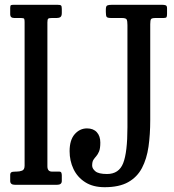

<svg xmlns="http://www.w3.org/2000/svg" viewBox="-20 -770 727 800"><path d="M270 -140Q270 -186.5 291.2 -210.8Q312.5 -235 342.5 -235Q369 -235 383.5 -219Q398 -203 398 -176Q398 -151.5 392.8 -139Q387.5 -126.5 381 -119.2Q374.5 -112 369.2 -104Q364 -96 364 -80Q364 -67.5 377.5 -56.2Q391 -45 426 -45Q475.5 -45 493.2 -90Q511 -135 511 -240V-665.5Q511 -682.5 507.8 -688.8Q504.5 -695 487.5 -695H443.5Q428 -695 424.5 -699.5Q421 -704 421 -720V-730Q421 -744.5 426.8 -747.2Q432.5 -750 446 -750H656Q664.5 -750 670.2 -748Q676 -746 676 -736V-712Q676 -702 673.8 -698.5Q671.5 -695 661.5 -695H628.5Q612.5 -695 609.2 -690.2Q606 -685.5 606 -669V-270Q606 -210 598.8 -159Q591.5 -108 571.5 -70Q551.5 -32 514 -11Q476.5 10 416 10Q367.5 10 335 -10.8Q302.5 -31.5 286.2 -65.8Q270 -100 270 -140ZM177.5 -677V-77Q177.5 -55 196.5 -55H226.5Q233.5 -55 235.5 -50.5Q237.5 -46 237.5 -39V-16Q237.5 0 217.5 0H42.5Q22.5 0 22.5 -16V-41Q22.5 -49 27 -52Q31.5 -55 45.5 -55H48.5Q61.5 -55 72 -59Q82.5 -63 82.5 -80V-678Q82.5 -688 80.8 -691.5Q79 -695 67.5 -695H39.5Q22.5 -695 22.5 -710V-737Q22.5 -747 25.8 -748.5Q29 -750 37.5 -750H219.5Q231 -750 234.2 -747.2Q237.5 -744.5 237.5 -733V-716Q237.5 -703 231.8 -699Q226 -695 216.5 -695H196.5Q184.5 -695 181 -692.2Q177.5 -689.5 177.5 -677Z"/></svg>

Font: Besley* Condensed
Style: Regular
Weight: 400
Width: 3
Designer: Owen Earl
Foundry: indestructible type*
Version: Version 3.000; ttfautohint (v1.8.3)